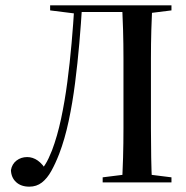

<svg xmlns="http://www.w3.org/2000/svg" viewBox="-20 -684 696 720"><path d="M21 -46Q25 -69 42 -82Q59 -95 82 -95Q103 -95 121.5 -82Q140 -69 155 -43V-34H133V-44Q141 -54 148.5 -65.5Q156 -77 162.5 -91Q169 -105 175 -120Q195 -173 209 -238.5Q223 -304 232.5 -376.5Q242 -449 248.5 -522.5Q255 -596 259 -664H288Q284 -597 277.5 -522Q271 -447 261.5 -372.5Q252 -298 237.5 -230Q223 -162 202 -107Q188 -71 172.5 -43Q157 -15 137 0.5Q117 16 90 16Q59 16 40.5 -1Q22 -18 21 -46ZM438 0Q440 -40 441.5 -93Q443 -146 443 -203.5Q443 -261 443 -313V-357Q443 -409 443 -464.5Q443 -520 441.5 -572Q440 -624 438 -664H551Q549 -624 547.5 -572Q546 -520 546 -464.5Q546 -409 546 -357V-313Q546 -261 546 -203.5Q546 -146 547 -93Q548 -40 550 0ZM365 0V-19L469 -32H519L623 -19V0ZM168 -645V-664H276L273 -632H272ZM469 -632 465 -664H623V-645L519 -632ZM268 -639V-664H485V-639Z"/></svg>

Font: Source Serif 4 60pt SemiBold
Style: Regular
Weight: 600
Version: Version 4.004;hotconv 1.0.116;makeotfexe 2.5.65601